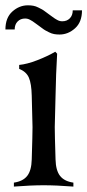

<svg xmlns="http://www.w3.org/2000/svg" viewBox="-22 -689 323 709"><path d="M29.3 0V-14.6Q63 -19.5 78.6 -39.6Q94.2 -59.6 95.2 -100.1Q98.1 -193.8 98.1 -219.7Q98.1 -223.1 95.2 -335.9Q94.2 -379.9 84.7 -402.1Q75.2 -424.3 48.8 -434.6V-449.2Q78.1 -452.1 115.5 -466.6Q152.8 -481 182.1 -498L189 -490.7Q184.6 -417.5 183.1 -335.4Q180.2 -224.1 180.2 -219.7Q180.2 -193.8 183.1 -100.1Q184.1 -59.6 199.7 -39.6Q215.3 -19.5 249 -14.6V0Q185.5 -4.9 139.2 -4.9Q92.8 -4.9 29.3 0ZM160.6 -634.8Q163.6 -632.8 170.4 -627.7Q177.2 -622.6 180.4 -620.6Q183.6 -618.7 188.7 -615.7Q193.8 -612.8 198.5 -611.6Q203.1 -610.4 208 -610.4Q225.1 -610.4 235.8 -621.3Q246.6 -632.3 246.6 -650.9H280.8Q280.8 -607.4 255.1 -584.5Q229.5 -561.5 197.8 -561.5Q187 -561.5 177.7 -563.2Q168.5 -564.9 158.9 -569.8Q149.4 -574.7 145.3 -576.9Q141.1 -579.1 130.4 -587.2Q119.6 -595.2 118.2 -596.2Q115.2 -598.1 108.4 -603.3Q101.6 -608.4 98.4 -610.4Q95.2 -612.3 90.1 -615.2Q85 -618.2 80.3 -619.4Q75.7 -620.6 70.8 -620.6Q53.7 -620.6 43 -609.6Q32.2 -598.6 32.2 -580.1H-2Q-2 -623.5 23.7 -646.5Q49.3 -669.4 81.1 -669.4Q91.8 -669.4 101.1 -667.7Q110.4 -666 119.9 -661.1Q129.4 -656.2 133.5 -654.1Q137.7 -651.9 148.4 -643.8Q159.2 -635.7 160.6 -634.8Z"/></svg>

Font: Flanker
Style: Regular
Weight: 400
Designer: Flanker
Foundry: Flanker
Version: Version 2.027